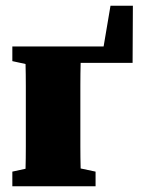

<svg xmlns="http://www.w3.org/2000/svg" viewBox="-20 -649 505 669"><path d="M23 0V-51L69 -61Q70 -97 70 -138Q70 -179 70 -210V-277Q70 -308 70 -349Q70 -390 69 -426L23 -436V-487H341L365 -629H443L442 -430H261Q260 -393 260 -351Q260 -309 260 -277V-210Q260 -179 260 -139Q260 -99 261 -62L313 -51V0Z"/></svg>

Font: Source Serif 4 Black
Style: Regular
Weight: 900
Designer: Frank Grießhammer
Foundry: Adobe
Version: Version 4.005;hotconv 1.1.0;makeotfexe 2.6.0